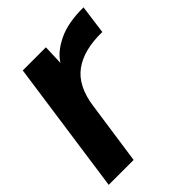

<svg xmlns="http://www.w3.org/2000/svg" viewBox="-167 -651 745 745"><g transform="rotate(-45 206.0 -278.0)"><path d="M415 -556.2 398.9 -437Q298.8 -439 241.5 -397Q184.1 -355 170.9 -257.8L133.8 0H-2.9L75.2 -549.8H202.1L199.2 -466.8Q221.2 -503.9 275.6 -530.5Q330.1 -557.1 415 -556.2Z"/></g></svg>

Font: Oakes Grotesk
Style: SemiBold Italic
Weight: 600
Designer: Samuel Oakes
Foundry: Samuel Oakes
Version: Version 1.0 | wf-rip DC20170320